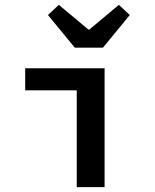

<svg xmlns="http://www.w3.org/2000/svg" viewBox="-20 -773 640 793"><path d="M297 0V-400H84V-491H412V0ZM289 -576 178 -711 223 -753 345 -651H349L471 -753L516 -711L405 -576Z"/></svg>

Font: Source Code Pro Semibold
Style: Regular
Weight: 600
Monospace: yes
Designer: Paul D. Hunt, Teo Tuominen
Foundry: Adobe Systems Incorporated
Version: Version 2.030;PS 1.000;hotconv 16.6.51;makeotf.lib2.5.65220